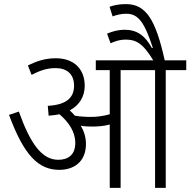

<svg xmlns="http://www.w3.org/2000/svg" viewBox="-20 -916 928 936"><path d="M399 -214C399 -248 389 -277 374 -303C391 -300 411 -299 428 -299C458 -299 486 -301 515 -309V0H568V-574H736V0H788V-574H888V-622H783C739 -820 692 -896 594 -896C561 -896 537 -891 514 -883L529 -836C548 -843 569 -849 596 -849C656 -849 685 -804 725 -683L721 -681C688 -742 648 -771 588 -771C556 -771 528 -763 502 -752L519 -705C542 -716 567 -723 591 -723C641 -723 675 -708 727 -622H447V-574H515V-359C483 -350 454 -346 420 -346C396 -346 370 -348 345 -352C337 -361 329 -370 320 -378C367 -403 393 -445 393 -498C393 -579 341 -632 252 -632C198 -632 157 -617 116 -597L134 -551C174 -572 209 -584 251 -584C306 -584 341 -555 341 -498C341 -439 303 -405 213 -400L217 -352C236 -353 254 -356 270 -359C314 -321 347 -275 347 -219C347 -161 312 -137 264 -137C183 -137 127 -218 72 -372L24 -356C96 -161 166 -88 269 -88C340 -88 399 -127 399 -214Z"/></svg>

Font: Noto Sans SemiCondensed Light
Style: Regular
Weight: 300
Width: 4
Designer: Monotype Design Team
Foundry: Monotype Imaging Inc.
Version: Version 2.013